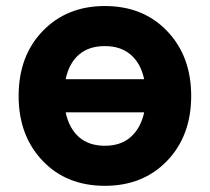

<svg xmlns="http://www.w3.org/2000/svg" viewBox="-20 -598 693 634"><path d="M326.2 -578.1Q453.1 -578.1 532.2 -495.1Q611.3 -412.1 611.3 -281.2Q611.3 -149.9 532 -67.1Q452.6 15.6 326.2 15.6Q199.2 15.6 120.4 -67.4Q41.5 -150.4 41.5 -281.2Q41.5 -413.1 121.1 -495.6Q200.7 -578.1 326.2 -578.1ZM326.2 -445.8Q272.5 -445.8 240 -417Q207.5 -388.2 196.8 -336.4H456.1Q444.8 -388.7 411.9 -417.2Q378.9 -445.8 326.2 -445.8ZM326.2 -116.7Q379.4 -116.7 412.1 -146Q444.8 -175.3 456.1 -227.1H196.8Q208 -174.3 240.7 -145.5Q273.4 -116.7 326.2 -116.7Z"/></svg>

Font: Manrope3 ExtraBold
Style: Bold
Weight: 800
Width: 4
Designer: Mikhail Sharanda
Foundry: Mikhail Sharanda
Version: Version 3.000;PS 003.000;hotconv 1.0.88;makeotf.lib2.5.64775